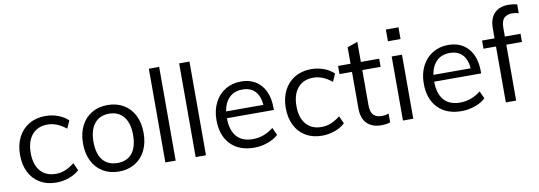

<svg xmlns="http://www.w3.org/2000/svg" viewBox="-57 -1109 4166 1485"><g transform="rotate(-10 2025.5 -366.5)"><path d="M48 -252Q48 -330 78 -389.5Q108 -449 163.5 -482Q219 -515 293 -515Q344 -515 391.5 -497.5Q439 -480 470 -449L443 -389Q405 -419 369.5 -433Q334 -447 297 -447Q220 -447 176 -395.5Q132 -344 132 -252Q132 -161 175.5 -110.5Q219 -60 297 -60Q334 -60 369.5 -74Q405 -88 443 -118L470 -58Q438 -28 389.5 -10.5Q341 7 289 7Q216 7 161.5 -25Q107 -57 77.5 -115.5Q48 -174 48 -252Z M543 -254Q543 -333 572.5 -392Q602 -451 656 -483Q710 -515 781 -515Q852 -515 906 -483Q960 -451 989.5 -392Q1019 -333 1019 -254Q1019 -175 989.5 -116Q960 -57 906 -25Q852 7 781 7Q710 7 656 -25Q602 -57 572.5 -116Q543 -175 543 -254ZM936 -254Q936 -346 895 -396.5Q854 -447 781 -447Q707 -447 666 -396.5Q625 -346 625 -254Q625 -159 665.5 -109.5Q706 -60 781 -60Q856 -60 896 -109.5Q936 -159 936 -254Z M1145 0V-736H1226V0Z M1383 0V-736H1464V0Z M2042 -254H1673Q1674 -158 1717.5 -109Q1761 -60 1844 -60Q1932 -60 2006 -119L2033 -60Q2000 -29 1948.5 -11Q1897 7 1843 7Q1725 7 1658 -62.5Q1591 -132 1591 -253Q1591 -330 1621 -389.5Q1651 -449 1705 -482Q1759 -515 1828 -515Q1928 -515 1985 -449.5Q2042 -384 2042 -269ZM1676 -307H1969Q1963 -378 1927.5 -415Q1892 -452 1829 -452Q1766 -452 1726.5 -414Q1687 -376 1676 -307Z M2135 -252Q2135 -330 2165 -389.5Q2195 -449 2250.5 -482Q2306 -515 2380 -515Q2431 -515 2478.5 -497.5Q2526 -480 2557 -449L2530 -389Q2492 -419 2456.5 -433Q2421 -447 2384 -447Q2307 -447 2263 -395.5Q2219 -344 2219 -252Q2219 -161 2262.5 -110.5Q2306 -60 2384 -60Q2421 -60 2456.5 -74Q2492 -88 2530 -118L2557 -58Q2525 -28 2476.5 -10.5Q2428 7 2376 7Q2303 7 2248.5 -25Q2194 -57 2164.5 -115.5Q2135 -174 2135 -252Z M2769 -439V-164Q2769 -108 2792 -85.5Q2815 -63 2857 -63Q2885 -63 2911 -72V-3Q2880 7 2841 7Q2769 7 2728.5 -33.5Q2688 -74 2688 -153V-439H2590V-503H2688V-632L2769 -661V-503H2913V-439Z M3011 0V-503H3092V0ZM3003 -716H3102V-624H3003Z M3670 -254H3301Q3302 -158 3345.5 -109Q3389 -60 3472 -60Q3560 -60 3634 -119L3661 -60Q3628 -29 3576.5 -11Q3525 7 3471 7Q3353 7 3286 -62.5Q3219 -132 3219 -253Q3219 -330 3249 -389.5Q3279 -449 3333 -482Q3387 -515 3456 -515Q3556 -515 3613 -449.5Q3670 -384 3670 -269ZM3304 -307H3597Q3591 -378 3555.5 -415Q3520 -452 3457 -452Q3394 -452 3354.5 -414Q3315 -376 3304 -307Z M3900 -570V-503H4023V-439H3900V0H3819V-439H3721V-503H3819V-580Q3819 -659 3858.5 -699.5Q3898 -740 3969 -740Q4004 -740 4037 -731V-662Q4009 -670 3985 -670Q3945 -670 3922.5 -647.5Q3900 -625 3900 -570Z"/></g></svg>

Font: Muli-Regular
Style: Regular
Weight: 400
Version: Version 2.000